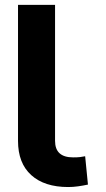

<svg xmlns="http://www.w3.org/2000/svg" viewBox="-20 -747 428 777"><path d="M202.8 -727.3V-176.8Q202.8 -110.1 275.9 -110.1Q293.3 -110.1 303.6 -111.3Q313.9 -112.6 324.6 -114.7L335.9 0Q315.7 4.3 295.6 7.1Q275.6 9.9 256 9.9Q159.8 9.9 106.4 -38.4Q52.9 -86.6 52.9 -176.8V-727.3Z"/></svg>

Font: Inter Zeller
Style: Bold
Weight: 700
Designer: Rasmus Andersson; Joe Bland
Foundry: zeller
Version: Version 3.015;git-dec3a8cb1